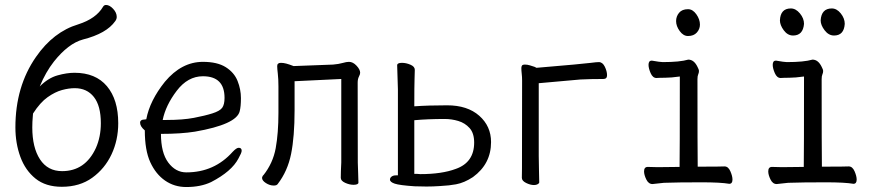

<svg xmlns="http://www.w3.org/2000/svg" viewBox="-20 -735 3540 773"><path d="M229 17Q164 17 123 -16Q82 -49 62 -103.5Q42 -158 42 -222Q42 -387 125 -506Q195 -607 295 -637Q367 -660 395 -708Q399 -715 407 -715Q421 -715 435.5 -699.5Q450 -684 450 -667Q450 -658 444 -650Q409 -600 314 -576Q255 -560 197 -487Q164 -445 140 -387Q174 -421 211.5 -431.5Q249 -442 280 -442Q365 -442 410.5 -388Q456 -334 456 -239Q456 -171 429 -113.5Q402 -56 351.5 -19.5Q301 17 229 17ZM230 -46Q323 -46 366 -139Q386 -184 386 -239Q386 -309 358 -344.5Q330 -380 281 -380Q257 -380 229.5 -372.5Q202 -365 172 -344Q142 -323 113 -278L112 -266Q110 -244 110 -222Q110 -141 141 -93.5Q172 -46 230 -46Z M730 18Q682 18 644.5 -8Q607 -34 585 -82Q563 -130 563 -210Q544 -226 544 -241Q544 -254 564 -254L569 -255Q583 -330 644 -406Q711 -486 797 -486Q855 -486 889 -464.5Q923 -443 936.5 -409Q950 -375 950 -340Q950 -306 945 -287Q932 -234 765 -205Q709 -196 628 -196Q628 -120 657.5 -80.5Q687 -41 730 -41Q843 -41 917 -124Q932 -140 941 -140Q953 -140 953 -128Q953 -120 940 -97Q913 -45 830 -2Q788 18 730 18ZM635 -252H650Q716 -252 760.5 -260.5Q805 -269 835 -278.5Q865 -288 874.5 -301Q884 -314 884 -341Q884 -428 797 -428Q736 -428 691.5 -369.5Q647 -311 635 -252Z M1082 12Q1066 12 1050.5 2Q1035 -8 1035 -19Q1035 -22 1039 -29H1040Q1079 -78 1090 -138.5Q1101 -199 1101 -281V-387Q1101 -417 1098.5 -438Q1096 -459 1096 -469Q1096 -482 1111 -482Q1121 -482 1132.5 -479Q1144 -476 1162 -469L1321 -475Q1344 -477 1359.5 -481.5Q1375 -486 1385 -486Q1401 -486 1415.5 -470.5Q1430 -455 1430 -442Q1430 -436 1425 -426.5Q1420 -417 1420 -402Q1420 -101 1420.5 -80.5Q1421 -60 1422 -36Q1423 -12 1423 0Q1423 9 1403 9Q1387 9 1369.5 1Q1352 -7 1352 -19Q1352 -43 1354 -81V-417L1166 -408V-291Q1166 -185 1152 -115.5Q1138 -46 1098 6Q1094 12 1082 12Z M1697 16 1649 15Q1589 11 1569.5 4.5Q1550 -2 1550 -12Q1550 -19 1556.5 -24Q1563 -29 1574 -29H1582V-375L1579 -472Q1579 -482 1598 -482Q1615 -482 1632.5 -474.5Q1650 -467 1650 -454Q1650 -442 1649 -417.5Q1648 -393 1648 -307Q1705 -311 1780 -311Q1862 -311 1909.5 -269Q1957 -227 1957 -163Q1957 -75 1884 -22Q1849 1 1816 7Q1790 12 1752 14Q1723 16 1697 16ZM1672 -34Q1759 -34 1815 -55Q1889 -81 1889 -161Q1889 -199 1870.5 -219.5Q1852 -240 1825 -248Q1798 -256 1771 -256Q1702 -256 1648 -251V-35H1659Q1665 -34 1672 -34Z M2130 10Q2115 10 2098 1.5Q2081 -7 2081 -19Q2081 -31 2081.5 -57Q2082 -83 2082 -411Q2082 -425 2080.5 -438Q2079 -451 2079 -461Q2079 -467 2081.5 -471Q2084 -475 2094 -475Q2103 -475 2113 -472Q2123 -469 2132 -466L2140 -462Q2330 -478 2359 -482Q2382 -485 2391 -485Q2406 -485 2415 -466.5Q2424 -448 2424 -432Q2424 -417 2409 -417Q2357 -417 2317 -415L2149 -400V-107Q2149 -76 2150 -47Q2151 -18 2151 -1Q2151 3 2145 6.5Q2139 10 2130 10Z M2607 6Q2591 6 2582 -12.5Q2573 -31 2573 -45Q2573 -63 2588 -63L2628 -62L2716 -63Q2717 -110 2717 -427Q2681 -422 2658 -422Q2635 -422 2623 -421Q2608 -421 2599.5 -440.5Q2591 -460 2591 -474Q2591 -491 2604 -491Q2638 -485 2648 -485Q2717 -485 2751 -495Q2774 -495 2788 -466Q2794 -455 2794 -449Q2794 -442 2791 -435.5Q2788 -429 2788 -416Q2788 -129 2789 -64Q2884 -64 2897 -65Q2912 -65 2920.5 -45.5Q2929 -26 2929 -12Q2929 5 2916 5Q2881 -1 2804 -1Q2709 -1 2653 1ZM2750 -590Q2731 -590 2716.5 -610Q2702 -630 2702 -650Q2702 -669 2714 -683.5Q2726 -698 2750 -698Q2769 -698 2783.5 -677.5Q2798 -657 2798 -636Q2798 -618 2785.5 -604Q2773 -590 2750 -590Z M3107 6Q3091 6 3082 -12.5Q3073 -31 3073 -45Q3073 -63 3088 -63L3128 -62L3216 -63Q3217 -110 3217 -427Q3181 -422 3158 -422Q3135 -422 3123 -421Q3108 -421 3099.5 -440.5Q3091 -460 3091 -474Q3091 -491 3104 -491Q3138 -485 3148 -485Q3217 -485 3251 -495Q3274 -495 3288 -466Q3294 -455 3294 -449Q3294 -442 3291 -435.5Q3288 -429 3288 -416Q3288 -129 3289 -64Q3384 -64 3397 -65Q3412 -65 3420.5 -45.5Q3429 -26 3429 -12Q3429 5 3416 5Q3381 -1 3304 -1Q3209 -1 3153 1ZM3173 -592Q3151 -592 3135.5 -613Q3120 -634 3120 -653Q3122 -701 3164 -701Q3184 -701 3200.5 -681Q3217 -661 3217 -639Q3213 -592 3173 -592ZM3338 -592Q3316 -592 3300 -613Q3284 -634 3284 -653Q3287 -701 3329 -701Q3349 -701 3365 -681Q3381 -661 3381 -639Q3378 -592 3338 -592Z"/></svg>

Font: LXGW WenKai Mono TC
Style: Regular
Weight: 400
Designer: LXGW / Fontworks Inc.
Foundry: LXGW / Fontworks Inc.
Version: Version 1.330